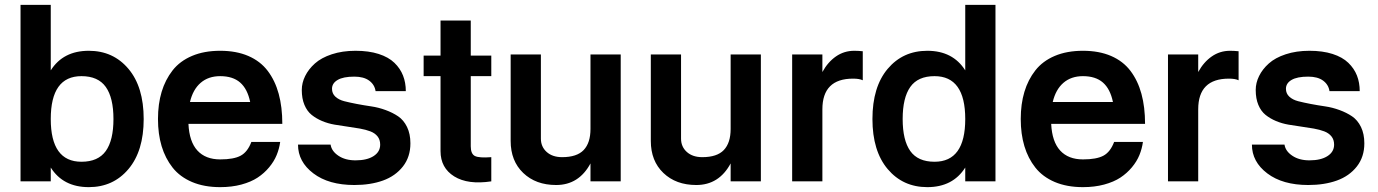

<svg xmlns="http://www.w3.org/2000/svg" viewBox="-20 -750 5697 794"><path d="M189.9 -257.8Q189.9 -81.1 316.9 -81.1Q385.7 -81.1 417.5 -125.5Q449.2 -169.9 449.2 -257.8Q449.2 -345.7 417.5 -390.4Q385.7 -435.1 316.9 -435.1Q189.9 -435.1 189.9 -257.8ZM64.9 0V-730H189.9V-459Q241.2 -540 347.2 -540Q448.2 -540 511.2 -465.3Q574.2 -390.6 574.2 -257.8Q574.2 -125.5 511.2 -50.8Q448.2 23.9 347.2 23.9Q241.2 23.9 189.9 -57.1V0Z M890.6 -435.1Q841.8 -435.1 809.8 -407.5Q777.8 -379.9 765.6 -328.1H1014.6Q1003.4 -382.3 973.1 -408.7Q942.9 -435.1 890.6 -435.1ZM890.6 23.9Q824.2 23.9 774.2 2.7Q724.1 -18.6 693.8 -56.9Q663.6 -95.2 648.4 -145.5Q633.3 -195.8 633.3 -257.8Q633.3 -319.8 648.4 -370.1Q663.6 -420.4 693.8 -459Q724.1 -497.6 774.2 -518.8Q824.2 -540 890.6 -540Q957 -540 1006.8 -518.6Q1056.6 -497.1 1087.2 -456.8Q1117.7 -416.5 1132.6 -361.8Q1147.5 -307.1 1147.5 -237.8H759.3Q762.7 -164.1 796.4 -127.4Q830.1 -90.8 890.6 -90.8Q946.8 -90.8 975.3 -106.2Q1003.9 -121.6 1019.5 -163.1H1138.7Q1134.8 -134.8 1124 -108.6Q1113.3 -82.5 1093 -58.1Q1072.8 -33.7 1045.4 -15.6Q1018.1 2.4 978.3 13.2Q938.5 23.9 890.6 23.9Z M1450.2 -540Q1504.9 -540 1545.9 -526.9Q1586.9 -513.7 1611.1 -490.2Q1635.3 -466.8 1646.7 -437.5Q1658.2 -408.2 1658.2 -373H1533.2Q1529.3 -399.9 1506.8 -416.5Q1484.4 -433.1 1445.3 -433.1Q1399.4 -433.1 1376.2 -419.4Q1353 -405.8 1353 -382.8Q1353 -363.3 1366.9 -350.3Q1380.9 -337.4 1403.6 -331.5Q1426.3 -325.7 1455.6 -320.1Q1484.9 -314.5 1515.1 -310.1Q1545.4 -305.7 1574.7 -294.9Q1604 -284.2 1626.7 -268.8Q1649.4 -253.4 1663.3 -224.9Q1677.2 -196.3 1677.2 -157.2Q1677.2 -101.1 1646.2 -61.5Q1615.2 -22 1563.7 -3.4Q1512.2 15.1 1445.3 15.1Q1339.4 15.1 1275.9 -33Q1212.4 -81.1 1212.4 -151.9H1347.2Q1351.1 -125 1379.4 -106Q1407.7 -86.9 1450.2 -86.9Q1497.6 -86.9 1524.9 -104.5Q1552.2 -122.1 1552.2 -151.9Q1552.2 -172.4 1541.3 -186Q1530.3 -199.7 1511.5 -206.8Q1492.7 -213.9 1468.3 -218.3Q1443.8 -222.7 1417 -226.3Q1390.1 -230 1363.3 -234.6Q1336.4 -239.3 1312 -249.5Q1287.6 -259.8 1268.8 -274.9Q1250 -290 1239 -316.2Q1228 -342.3 1228 -377.9Q1228 -407.2 1241.9 -435.5Q1255.9 -463.9 1282.2 -487.5Q1308.6 -511.2 1352.3 -525.6Q1396 -540 1450.2 -540Z M1731.9 -435.1V-520H1801.8V-665H1926.8V-520H2011.7V-435.1H1926.8V-145Q1926.8 -113.3 1944.3 -104.7Q1961.9 -96.2 2011.7 -100.1V0Q1915 14.6 1858.4 -20.5Q1801.8 -55.7 1801.8 -125V-435.1Z M2546.9 -524.9V0H2421.9V-74.2Q2374 15.1 2279.8 15.1Q2195.8 15.1 2143.8 -34.7Q2091.8 -84.5 2091.8 -167V-524.9H2216.8V-176.8Q2216.8 -143.1 2240.7 -121.6Q2264.6 -100.1 2304.7 -100.1Q2365.7 -100.1 2393.8 -129.6Q2421.9 -159.2 2421.9 -216.8V-524.9Z M3126.5 -524.9V0H3001.5V-74.2Q2953.6 15.1 2859.4 15.1Q2775.4 15.1 2723.4 -34.7Q2671.4 -84.5 2671.4 -167V-524.9H2796.4V-176.8Q2796.4 -143.1 2820.3 -121.6Q2844.2 -100.1 2884.3 -100.1Q2945.3 -100.1 2973.4 -129.6Q3001.5 -159.2 3001.5 -216.8V-524.9Z M3547.9 -418Q3534.2 -424.8 3507.8 -424.8Q3380.9 -424.8 3380.9 -297.9V0H3255.9V-524.9H3380.9V-452.1Q3403.3 -493.2 3437 -516.6Q3470.7 -540 3512.7 -540Q3528.3 -540 3547.9 -538.1Z M3971.7 -257.8Q3971.7 -435.1 3844.7 -435.1Q3775.9 -435.1 3744.4 -390.4Q3712.9 -345.7 3712.9 -257.8Q3712.9 -169.9 3744.4 -125.5Q3775.9 -81.1 3844.7 -81.1Q3971.7 -81.1 3971.7 -257.8ZM4096.7 0H3971.7V-57.1Q3920.4 23.9 3814.9 23.9Q3713.9 23.9 3650.9 -50.8Q3587.9 -125.5 3587.9 -257.8Q3587.9 -390.6 3650.9 -465.3Q3713.9 -540 3814.9 -540Q3920.4 -540 3971.7 -459V-730H4096.7Z M4458.5 -435.1Q4409.7 -435.1 4377.7 -407.5Q4345.7 -379.9 4333.5 -328.1H4582.5Q4571.3 -382.3 4541 -408.7Q4510.7 -435.1 4458.5 -435.1ZM4458.5 23.9Q4392.1 23.9 4342 2.7Q4292 -18.6 4261.7 -56.9Q4231.4 -95.2 4216.3 -145.5Q4201.2 -195.8 4201.2 -257.8Q4201.2 -319.8 4216.3 -370.1Q4231.4 -420.4 4261.7 -459Q4292 -497.6 4342 -518.8Q4392.1 -540 4458.5 -540Q4524.9 -540 4574.7 -518.6Q4624.5 -497.1 4655 -456.8Q4685.5 -416.5 4700.4 -361.8Q4715.3 -307.1 4715.3 -237.8H4327.1Q4330.6 -164.1 4364.3 -127.4Q4397.9 -90.8 4458.5 -90.8Q4514.6 -90.8 4543.2 -106.2Q4571.8 -121.6 4587.4 -163.1H4706.5Q4702.6 -134.8 4691.9 -108.6Q4681.2 -82.5 4660.9 -58.1Q4640.6 -33.7 4613.3 -15.6Q4585.9 2.4 4546.1 13.2Q4506.3 23.9 4458.5 23.9Z M5102.1 -418Q5088.4 -424.8 5062 -424.8Q4935.1 -424.8 4935.1 -297.9V0H4810.1V-524.9H4935.1V-452.1Q4957.5 -493.2 4991.2 -516.6Q5024.9 -540 5066.9 -540Q5082.5 -540 5102.1 -538.1Z M5395 -540Q5449.7 -540 5490.7 -526.9Q5531.7 -513.7 5555.9 -490.2Q5580.1 -466.8 5591.6 -437.5Q5603 -408.2 5603 -373H5478Q5474.1 -399.9 5451.7 -416.5Q5429.2 -433.1 5390.1 -433.1Q5344.2 -433.1 5321 -419.4Q5297.9 -405.8 5297.9 -382.8Q5297.9 -363.3 5311.8 -350.3Q5325.7 -337.4 5348.4 -331.5Q5371.1 -325.7 5400.4 -320.1Q5429.7 -314.5 5460 -310.1Q5490.2 -305.7 5519.5 -294.9Q5548.8 -284.2 5571.5 -268.8Q5594.2 -253.4 5608.2 -224.9Q5622.1 -196.3 5622.1 -157.2Q5622.1 -101.1 5591.1 -61.5Q5560.1 -22 5508.5 -3.4Q5457 15.1 5390.1 15.1Q5284.2 15.1 5220.7 -33Q5157.2 -81.1 5157.2 -151.9H5292Q5295.9 -125 5324.2 -106Q5352.5 -86.9 5395 -86.9Q5442.4 -86.9 5469.7 -104.5Q5497.1 -122.1 5497.1 -151.9Q5497.1 -172.4 5486.1 -186Q5475.1 -199.7 5456.3 -206.8Q5437.5 -213.9 5413.1 -218.3Q5388.7 -222.7 5361.8 -226.3Q5335 -230 5308.1 -234.6Q5281.2 -239.3 5256.8 -249.5Q5232.4 -259.8 5213.6 -274.9Q5194.8 -290 5183.8 -316.2Q5172.9 -342.3 5172.9 -377.9Q5172.9 -407.2 5186.8 -435.5Q5200.7 -463.9 5227.1 -487.5Q5253.4 -511.2 5297.1 -525.6Q5340.8 -540 5395 -540Z"/></svg>

Font: Miedinger*
Style: Bold
Weight: 700
Version: Version 001.000